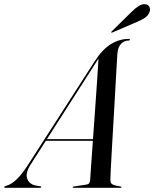

<svg xmlns="http://www.w3.org/2000/svg" viewBox="-74 -895 735 915"><path d="M70.5 -108.5Q45.5 -68.5 56.2 -42Q67 -15.5 100 -10L117 -7.5Q120 -7.5 121.2 -6.5Q122.5 -5.5 122.5 -3.5Q122.5 -2 121 -1Q119.5 0 116.5 0H-48Q-51.5 0 -52.8 -0.8Q-54 -1.5 -54 -3Q-54 -5.5 -51.8 -6.8Q-49.5 -8 -45 -9.5Q-21.5 -15 4.5 -39.5Q30.5 -64 60.5 -111L377.5 -603.5Q414.5 -660.5 455 -685Q495.5 -709.5 538 -709.5Q542 -709.5 543.8 -708.5Q545.5 -707.5 545.5 -705.5Q545.5 -704 544.2 -703Q543 -702 539.5 -702Q517 -701.5 502.5 -685.8Q488 -670 485.5 -639.5Q485 -633 483 -599.8Q481 -566.5 478.2 -515.5Q475.5 -464.5 472 -404.8Q468.5 -345 465 -284.8Q461.5 -224.5 458.5 -172.2Q455.5 -120 453.8 -84.5Q452 -49 452 -39.5Q452 -30 454.8 -23.8Q457.5 -17.5 468 -13.5Q478.5 -9.5 499.5 -6.5Q505 -6 505 -3Q505 -2 503.8 -1Q502.5 0 500 0H276.5Q275 0 273.5 -1Q272 -2 272 -3Q272 -4.5 273 -5.2Q274 -6 276 -6L336 -15Q347 -16.5 350.8 -21.8Q354.5 -27 355.5 -36Q356 -46 358.5 -80.8Q361 -115.5 364.5 -166Q368 -216.5 372.2 -274.8Q376.5 -333 380.5 -391Q384.5 -449 388 -498.8Q391.5 -548.5 393.5 -582.5Q395.5 -616.5 396 -626H402.5Q402 -625 400.2 -622.8Q398.5 -620.5 394.8 -614.8Q391 -609 383 -596.5ZM137 -224 141 -232H400L400.5 -224ZM552.5 -838Q571 -856.5 586.8 -866.2Q602.5 -876 616.5 -875Q632 -874 637.5 -863Q643 -852 639.5 -840.5Q633.5 -821 615.8 -809.8Q598 -798.5 577.5 -790L462 -740.5Q460.5 -740 458.8 -739.5Q457 -739 456 -740.5Q455.5 -741.5 456.5 -743.2Q457.5 -745 459 -746Z"/></svg>

Font: Fraunces 120pt
Style: Italic
Weight: 400
Italic angle: -16°
Version: Version 1.000;[b76b70a41]